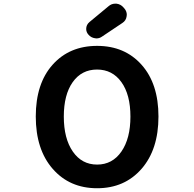

<svg xmlns="http://www.w3.org/2000/svg" viewBox="-20 -1002 1040 1030"><path d="M830.1 -377Q830.1 -200.2 739.3 -96.2Q648.4 7.8 501 7.8Q353.5 7.8 262.7 -96.2Q171.9 -200.2 171.9 -377Q171.9 -553.7 262.2 -654.8Q352.5 -755.9 501 -755.9Q649.4 -755.9 739.7 -654.3Q830.1 -552.7 830.1 -377ZM370.6 -189Q418.9 -119.1 501 -119.1Q583 -119.1 631.3 -189Q679.7 -258.8 679.7 -376.5Q679.7 -494.1 631.3 -561.5Q583 -628.9 500.5 -628.9Q418 -628.9 370.1 -561.5Q322.3 -494.1 322.3 -376.5Q322.3 -258.8 370.6 -189ZM527.3 -805.7Q513.7 -795.9 497.1 -795.9Q493.2 -795.9 489.3 -796.9Q468.8 -799.8 455.1 -815.4Q442.4 -829.1 442.4 -846.7Q442.4 -869.1 460 -883.8L562.5 -968.8Q578.1 -982.4 598.6 -982.4Q601.6 -982.4 604.5 -982.4Q627.9 -979.5 642.6 -961.9L648.4 -955.1Q660.2 -940.4 660.2 -922.9Q660.2 -918.9 659.2 -914.1Q656.2 -891.6 636.7 -878.9Z"/></svg>

Font: Gen Jyuu Gothic Monospace Bold
Style: Bold
Weight: 700
Designer: [Source Han Sans]
Ryoko NISHIZUKA  (kana & ideographs); Paul D. Hunt (Latin, Greek & Cyrillic); Wenlong ZHANG  (bopomofo
Version: Version 1.002.20150607